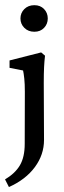

<svg xmlns="http://www.w3.org/2000/svg" viewBox="-25 -548 251 748"><path d="M9.8 180.7 -5.4 150.9Q34.2 127.4 52.7 95.7Q71.3 64 71.3 12.2L71.8 -190.4Q71.8 -221.7 69.6 -241.9Q67.4 -262.2 64.9 -273.4L12.2 -283.7V-312.5L135.3 -343.8L150.4 -331.1Q147.9 -310.1 146.7 -286.1Q145.5 -262.2 145.5 -224.6L146.5 -2.9Q146.5 54.7 110.8 103Q75.2 151.4 9.8 180.7ZM108.9 -424.3Q85 -424.3 69.8 -439.5Q54.7 -454.6 54.7 -476.1Q54.7 -497.6 69.8 -512.7Q85 -527.8 108.9 -527.8Q132.3 -527.8 146.7 -512.7Q161.1 -497.6 161.1 -476.1Q161.1 -454.6 146.7 -439.5Q132.3 -424.3 108.9 -424.3Z"/></svg>

Font: Lateef
Style: Regular
Weight: 400
Designer: SIL International
Foundry: SIL International
Version: Version 4.200